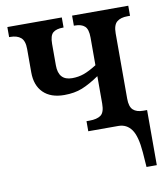

<svg xmlns="http://www.w3.org/2000/svg" viewBox="-83 -605 760 882"><g transform="rotate(-10 296.5 -164.0)"><path d="M524 139Q518 63 495.5 31.5Q473 0 434 0H294V-47H308Q343 -47 361 -60Q379 -73 379 -114V-242Q335 -212 299 -197.5Q263 -183 215 -183Q152 -183 117.5 -217Q83 -251 83 -312V-421Q83 -459 65.5 -474Q48 -489 16 -489H11V-536H265V-489H262Q231 -489 215.5 -476Q200 -463 200 -424V-324Q200 -253 264 -253Q293 -253 318.5 -262Q344 -271 379 -293V-422Q379 -461 363.5 -475Q348 -489 318 -489H313V-536H575V-489H563Q531 -489 513.5 -474.5Q496 -460 496 -421V-116Q496 -79 512 -64Q528 -49 559 -49H577V208H529Z"/></g></svg>

Font: Noto Serif NarrowSemiBold
Style: Regular
Weight: 600
Width: 4
Designer: Monotype Design Team
Foundry: Monotype Imaging Inc.
Version: Version 1.001